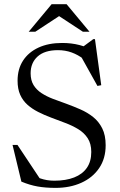

<svg xmlns="http://www.w3.org/2000/svg" viewBox="-20 -904 582 934"><path d="M445 -653 375.5 -670.5 433.5 -713.5H442L472.5 -489.5L454 -486L366.5 -643L387 -616.5Q359.5 -637.5 328.5 -648.8Q297.5 -660 262 -660Q197 -660 163 -629.2Q129 -598.5 129 -547.5Q129 -513.5 143.2 -490.2Q157.5 -467 182 -451Q206.5 -435 237.8 -423Q269 -411 303.5 -399Q337.5 -386.5 371.2 -371.8Q405 -357 432.8 -335Q460.5 -313 477.2 -279.8Q494 -246.5 494 -197.5Q494 -132.5 462.2 -86Q430.5 -39.5 375.5 -14.8Q320.5 10 250.5 10Q201.5 10 163.2 3.2Q125 -3.5 84 -20.5L41 -199H65L186 -17L105 -69.5Q145 -47 176.5 -36Q208 -25 244 -25Q300.5 -25 340.8 -40.8Q381 -56.5 402.5 -87.5Q424 -118.5 424 -164.5Q424 -205 406.5 -231.8Q389 -258.5 360 -276Q331 -293.5 296.8 -306.2Q262.5 -319 228.5 -332Q195 -344.5 165.5 -359.5Q136 -374.5 113.5 -394.5Q91 -414.5 78.2 -443Q65.5 -471.5 65.5 -511.5Q65.5 -568 92 -609Q118.5 -650 167.2 -672.5Q216 -695 282 -695Q327.5 -695 366.2 -685Q405 -675 445 -653ZM257 -832.5H278L151.5 -749.5H119.5L231 -883.5H304L415.5 -749.5H383.5Z"/></svg>

Font: Newsreader 36pt
Style: Regular
Weight: 400
Designer: Hugues Gentile
Foundry: Production Type
Version: Version 1.003